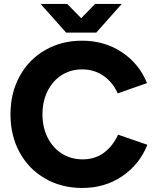

<svg xmlns="http://www.w3.org/2000/svg" viewBox="-20 -921 773 953"><path d="M32 -353.4Q32 -459.2 77.3 -542.3Q122.6 -625.4 203.7 -672.2Q284.8 -719 387.4 -719Q499.4 -719 585.4 -661.5Q671.4 -604 709.8 -508.6L564.4 -457.6Q539.2 -513.4 493.1 -545Q447 -576.6 387.4 -576.6Q331 -576.6 286.2 -548.1Q241.4 -519.6 216.1 -468.8Q190.8 -418 190.8 -353.4Q190.8 -288.6 216.5 -237.7Q242.2 -186.8 287.6 -158.4Q333 -130 390.4 -130Q451 -130 495.2 -162.4Q539.4 -194.8 566 -252.6L711.4 -202.4Q673 -105 586.9 -46.5Q500.8 12 388 12Q285.2 12 204 -34.8Q122.8 -81.6 77.4 -164.6Q32 -247.6 32 -353.4ZM317.2 -763.4 452 -901.4H584.2L457.8 -759.2H317.2ZM181.6 -901.4H313.8L448.8 -763.4V-759.2H308.2Z"/></svg>

Font: 寒蝉端黑体 Light
Style: Regular
Weight: 300
Designer: ChillDuanSans {Warren2060}; 
Source Han Sans {Ryoko NISHIZUKA 西塚涼子 (kana, bopomofo & ideographs); Paul D. Hunt (Latin, G
Foundry: ChillType&Adobe
Version: Version 1.300;Glyphs 3.3 (3306)